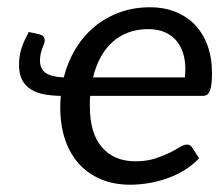

<svg xmlns="http://www.w3.org/2000/svg" viewBox="-20 -505 622 532"><path d="M396.5 -484.9Q434.1 -484.9 465.6 -472.4Q497.1 -460 519.8 -436.5Q542.5 -413.1 554.9 -379.2Q567.4 -345.2 567.4 -302.2Q567.4 -281.2 565.4 -268.8Q563.5 -256.3 559.8 -249.8Q556.2 -243.2 551.5 -241.2Q546.9 -239.3 541 -239.3H230Q229 -232.4 229 -225.1Q229 -217.8 229 -210.4Q229 -135.3 262.7 -96.7Q296.4 -58.1 355 -58.1Q385.7 -58.1 408.7 -65.4Q431.6 -72.8 449 -81.3Q466.3 -89.8 478 -97.2Q489.7 -104.5 497.6 -104.5Q507.3 -104.5 512.2 -96.7L531.7 -66.4Q514.2 -47.9 491.7 -33.9Q469.2 -20 443.8 -11Q418.5 -2 392.1 2.4Q365.7 6.8 340.3 6.8Q296.9 6.8 261.5 -7.6Q226.1 -22 200.4 -49.3Q174.8 -76.7 160.9 -116.7Q147 -156.7 147 -207.5Q147 -223.1 148.4 -239.3Q124.5 -239.7 103.5 -243.4Q82.5 -247.1 66.7 -256.6Q50.8 -266.1 41.7 -282.7Q32.7 -299.3 32.7 -325.7Q32.7 -337.4 34.2 -347.7Q35.6 -357.9 38.8 -368.7Q42 -379.4 47.1 -390.9Q52.2 -402.3 59.6 -416.5L89.8 -409.7Q98.6 -407.2 101.3 -402.3Q104 -397.5 104 -393.1Q104 -389.2 102.1 -383.8Q100.1 -378.4 97.4 -371.6Q94.7 -364.7 92.8 -356.2Q90.8 -347.7 90.8 -337.4Q90.8 -313 107.7 -302.2Q124.5 -291.5 156.7 -290.5Q167.5 -333.5 189.2 -369.4Q210.9 -405.3 241.7 -430.9Q272.5 -456.5 311.5 -470.7Q350.6 -484.9 396.5 -484.9ZM390.6 -424.3Q360.4 -424.3 335.4 -415Q310.5 -405.8 291.3 -388.2Q272 -370.6 258.5 -345.9Q245.1 -321.3 237.8 -290.5H492.2Q495.6 -319.8 490.7 -344.5Q485.8 -369.1 472.9 -387Q460 -404.8 439.2 -414.6Q418.5 -424.3 390.6 -424.3Z"/></svg>

Font: Carlito
Style: Italic
Weight: 400
Italic angle: -7°
Designer: Lukasz Dziedzic
Foundry: tyPoland Lukasz Dziedzic
Version: Version 1.104